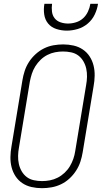

<svg xmlns="http://www.w3.org/2000/svg" viewBox="-20 -975 540 1003"><path d="M200 8Q200 8 199.5 8Q199 8 199 8Q171 8 144.5 2Q118 -4 96.5 -18.5Q75 -33 61 -54.5Q47 -76 40.5 -101.5Q34 -127 34.5 -155Q35 -183 40 -210L97 -555Q101 -580 109 -604.5Q117 -629 131.5 -651.5Q146 -674 166.5 -692.5Q187 -711 210.5 -722.5Q234 -734 259.5 -738.5Q285 -743 310 -743Q310 -743 310 -743Q310 -743 310 -743Q338 -743 364.5 -737Q391 -731 412.5 -716.5Q434 -702 448 -680.5Q462 -659 468.5 -633.5Q475 -608 474.5 -580Q474 -552 469 -525L412 -180Q408 -155 400 -130.5Q392 -106 377.5 -83.5Q363 -61 343 -42.5Q323 -24 299 -12.5Q275 -1 249.5 3.5Q224 8 200 8ZM200 -29Q220 -29 241 -33Q262 -37 281.5 -47Q301 -57 317.5 -72.5Q334 -88 345 -106.5Q356 -125 363 -145Q370 -165 373 -186L430 -531Q434 -552 434.5 -574Q435 -596 430.5 -616.5Q426 -637 415.5 -655Q405 -673 389 -685Q373 -697 352 -701.5Q331 -706 309 -706Q289 -706 268 -702Q247 -698 227.5 -688Q208 -678 192 -662.5Q176 -647 164.5 -628.5Q153 -610 146.5 -590Q140 -570 136 -549L79 -204Q75 -183 74.5 -161Q74 -139 78.5 -118.5Q83 -98 93.5 -80Q104 -62 120 -50Q136 -38 157 -33.5Q178 -29 200 -29ZM329 -815Q301 -815 274.5 -823.5Q248 -832 231.5 -852Q215 -872 211 -899.5Q207 -927 212 -955H252Q249 -935 251.5 -914.5Q254 -894 265.5 -879.5Q277 -865 296 -858.5Q315 -852 335 -852Q356 -852 377 -858.5Q398 -865 414 -879.5Q430 -894 439.5 -914.5Q449 -935 452 -955H492Q488 -927 475 -899.5Q462 -872 438.5 -852Q415 -832 386 -823.5Q357 -815 329 -815Z"/></svg>

Font: Iosevka SS04 XLt Obl
Style: Regular
Weight: 200
Italic angle: -9°
Monospace: yes
Designer: Belleve Invis
Foundry: Belleve Invis
Version: Version 19.0.0; ttfautohint (v1.8.4)